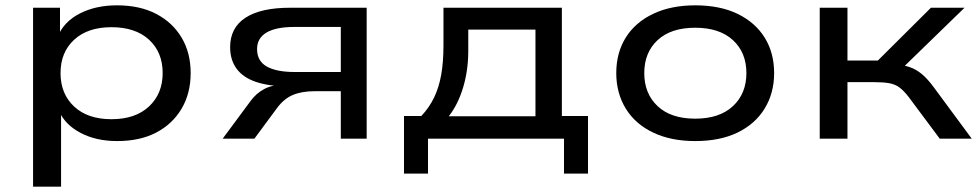

<svg xmlns="http://www.w3.org/2000/svg" viewBox="-20 -520 3668 720"><path d="M104 180V-491H205V-384H197Q220 -439 279.5 -469.5Q339 -500 419 -500Q504 -500 565.5 -468Q627 -436 661 -379Q695 -322 695 -246Q695 -170 661 -112.5Q627 -55 566 -23Q505 9 419 9Q340 9 281.5 -22Q223 -53 201 -105H209V180ZM398 -73Q488 -73 539 -121Q590 -169 590 -246Q590 -324 539 -371Q488 -418 398 -418Q309 -418 258 -371Q207 -324 207 -246Q207 -168 258 -120.5Q309 -73 398 -73Z M815 0 918 -139Q940 -170 971.5 -186.5Q1003 -203 1050 -203H1062L1054 -196Q987 -197 939.5 -213Q892 -229 867.5 -262Q843 -295 843 -343Q843 -416 900.5 -453.5Q958 -491 1068 -491H1355V0H1258V-178H1161Q1112 -178 1078.5 -164Q1045 -150 1019 -115L934 0ZM1085 -250H1258V-419H1085Q1015 -419 979.5 -398Q944 -377 944 -336Q944 -291 980.5 -270.5Q1017 -250 1085 -250Z M1495 131V-85H1560Q1590 -117 1608 -154.5Q1626 -192 1634.5 -239.5Q1643 -287 1643 -349V-491H2087V-85H2185V131H2095V0H1585V131ZM1663 -84H1988V-409H1736V-329Q1736 -257 1717 -193Q1698 -129 1663 -84Z M2587 9Q2496 9 2429 -23Q2362 -55 2326.5 -113Q2291 -171 2291 -246Q2291 -322 2326.5 -379Q2362 -436 2429 -468Q2496 -500 2587 -500Q2680 -500 2746 -468Q2812 -436 2847.5 -379Q2883 -322 2883 -246Q2883 -171 2847.5 -113Q2812 -55 2746 -23Q2680 9 2587 9ZM2587 -75Q2678 -75 2728.5 -122Q2779 -169 2779 -246Q2779 -323 2728.5 -369.5Q2678 -416 2587 -416Q2496 -416 2446 -369.5Q2396 -323 2396 -246Q2396 -169 2446 -122Q2496 -75 2587 -75Z M3054 0V-491H3158V-293H3272L3471 -491H3597L3348 -249L3330 -280Q3365 -277 3389.5 -269Q3414 -261 3436 -243Q3458 -225 3483 -191L3624 0H3504L3387 -157Q3369 -180 3353 -192Q3337 -204 3314.5 -208Q3292 -212 3256 -212H3158V0Z"/></svg>

Font: Nunito Sans 10pt Expanded Medium
Style: Regular
Weight: 500
Width: 7
Designer: Vernon Adams
Foundry: Vernon Adams
Version: Version 3.101;gftools[0.9.27]